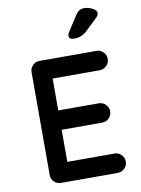

<svg xmlns="http://www.w3.org/2000/svg" viewBox="-101 -1017 795 1085"><g transform="rotate(-10 296.5 -475.0)"><path d="M159 0Q136 0 120 -16Q104 -32 104 -55V-645Q104 -668 120 -684Q136 -700 159 -700H160H162H486Q508 -700 524.5 -684Q541 -668 541 -645Q541 -622 524.5 -605.5Q508 -589 486 -589H215V-406H448Q470 -406 486.5 -389.5Q503 -373 503 -351Q503 -328 487 -311.5Q471 -295 448 -295H215V-111H486Q508 -111 524.5 -94.5Q541 -78 541 -55Q541 -33 524.5 -16.5Q508 0 486 0H162L160 -1ZM375 -790Q345 -790 345 -811Q345 -821 353 -833L410 -921Q428 -950 458 -950Q483 -950 506.5 -937.5Q530 -925 530 -911Q530 -896 513 -881L446 -817Q417 -790 375 -790Z"/></g></svg>

Font: Quicksand
Style: Bold
Weight: 700
Designer: Andrew Paglinawan
Foundry: Andrew Paglinawan
Version: 1.002